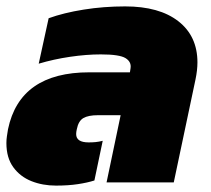

<svg xmlns="http://www.w3.org/2000/svg" viewBox="-26 -570 659 600"><path d="M149 10Q107 10 72 -4Q37 -18 15.5 -47.5Q-6 -77 -6 -123Q-6 -133 -4.5 -143.5Q-3 -154 -1 -166Q36 -344 253 -344H380L382 -357Q385 -377 366 -388.5Q347 -400 289 -400Q244 -400 193 -392.5Q142 -385 95 -371L126 -513Q173 -530 235.5 -540Q298 -550 365 -550Q472 -550 531.5 -503.5Q591 -457 591 -375Q591 -351 585 -322L517 0H307L351 -210H280Q250 -210 234.5 -201Q219 -192 214 -166Q213 -162 212.5 -158Q212 -154 212 -151Q212 -125 251 -125Q263 -125 273 -126Q283 -127 295 -130L269 -6Q247 1 217 5.5Q187 10 149 10Z"/></svg>

Font: Kanit ExtraBold
Style: Italic
Weight: 800
Italic angle: -12°
Designer: Katatrad Team
Foundry: CadsonDemak
Version: Version 2.000; ttfautohint (v1.8.3)